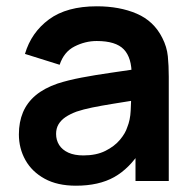

<svg xmlns="http://www.w3.org/2000/svg" viewBox="-20 -575 616 610"><path d="M221.2 15Q162.3 15 121.9 -7.2Q81.4 -29.4 60.7 -66.5Q40 -103.5 40 -148Q40 -187.2 53 -218.2Q66.1 -249.2 93.1 -272Q120.2 -294.8 162.8 -309.5Q195.7 -320.2 239.2 -328.5Q282.8 -336.8 334.1 -344.1Q385.4 -351.4 441.7 -359.8L398.3 -335.7Q398.8 -391.6 373.4 -418.1Q348 -444.7 287.3 -444.7Q251 -444.7 217 -427.5Q183.1 -410.4 169.5 -369.2L59.3 -403.7Q79.4 -472 135.8 -513.5Q192.2 -555 287.7 -555Q359.8 -555 414.3 -531.6Q468.9 -508.2 495.7 -454.5Q510.2 -426.2 513.2 -396.4Q516.2 -366.7 516.2 -331.3V0H410.5V-117.2L428 -97.8Q391.5 -39.6 342.7 -12.3Q293.9 15 221.2 15ZM245 -81.2Q286 -81.2 314.9 -95.7Q343.8 -110.2 361.2 -131Q378.5 -151.8 384.3 -170.7Q393.8 -193.7 395.2 -223.4Q396.7 -253.1 396.7 -271.7L433.7 -260.5Q378.8 -251.8 339.8 -245.4Q300.8 -239.1 272.9 -233.4Q245.1 -227.7 223.5 -220.5Q202.8 -212.8 188.2 -203Q173.7 -193.1 165.9 -180Q158.2 -166.9 158.2 -149.5Q158.2 -129.8 168 -114.3Q177.9 -98.8 197.2 -90Q216.5 -81.2 245 -81.2Z"/></svg>

Font: Manrope Variable Light
Style: Regular
Weight: 200
Designer: Mikhail Sharanda
Foundry: Mikhail Sharanda
Version: Version 4.505